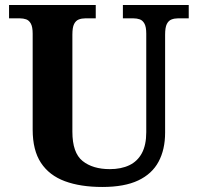

<svg xmlns="http://www.w3.org/2000/svg" viewBox="-20 -734 787 764"><path d="M387.1 10Q300.2 10 238.1 -13Q176 -36 143 -86Q110 -136 110 -218V-600Q110 -626.9 102.8 -639.9Q95.7 -652.9 84.2 -657Q72.7 -661 59 -661H16V-714H361V-661H319Q305.3 -661 293.5 -656.5Q281.7 -652 274.8 -638.4Q268 -624.9 268 -596V-210Q268 -126 308.5 -93.5Q349 -61 417 -61Q462 -61 494.5 -76.5Q527 -92 544.5 -124.5Q562 -157 562 -208V-600Q562 -626.9 554.8 -639.9Q547.7 -652.9 536.2 -657Q524.7 -661 511 -661H469V-714H731V-661H688Q674.3 -661 662.5 -656.5Q650.7 -652 643.8 -638.4Q637 -624.9 637 -596V-206Q637 -139.2 611 -90.6Q585 -42 530 -16Q475 10 387.1 10Z"/></svg>

Font: Noto Serif Armenian
Style: Regular
Weight: 400
Designer: Monotype Design Team
Foundry: Monotype Imaging Inc.
Version: Version 2.007